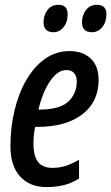

<svg xmlns="http://www.w3.org/2000/svg" viewBox="-20 -760 458 790"><path d="M171.9 9.8Q102.1 9.8 62.5 -34.2Q22.9 -78.1 22.9 -158.7Q22.9 -235.4 39.8 -305.7Q56.6 -376 88.4 -430.9Q120.1 -485.8 165 -517.8Q210 -549.8 266.1 -549.8Q320.3 -549.8 353 -519.3Q385.7 -488.8 385.7 -431.6Q385.7 -340.3 318.1 -289.1Q250.5 -237.8 131.8 -237.8H124.5Q117.7 -203.6 117.7 -169.9Q117.7 -116.7 137 -93Q156.2 -69.3 194.8 -69.3Q224.1 -69.3 248.5 -76.9Q272.9 -84.5 305.2 -102.5V-25.4Q274.4 -5.9 241.5 2Q208.5 9.8 171.9 9.8ZM138.2 -309.1H141.6Q225.6 -309.1 260.7 -341.8Q295.9 -374.5 295.9 -424.3Q295.9 -446.3 285.2 -459Q274.4 -471.7 252.9 -471.7Q217.3 -471.7 186.5 -427Q155.8 -382.3 138.2 -309.1ZM358.4 -627.4Q317.4 -627.4 317.4 -668.5Q317.4 -696.3 333.5 -718.3Q349.6 -740.2 378.9 -740.2Q418 -740.2 418 -701.2Q418 -668.9 400.6 -648.2Q383.3 -627.4 358.4 -627.4ZM200.2 -627.4Q159.2 -627.4 159.2 -668.5Q159.2 -696.3 175 -718.3Q190.9 -740.2 220.7 -740.2Q258.3 -740.2 258.3 -701.2Q258.3 -668.9 241.5 -648.2Q224.6 -627.4 200.2 -627.4Z"/></svg>

Font: Open Sans Condensed SemiBold
Style: Italic
Weight: 600
Width: 3
Italic angle: -12°
Designer: Monotype Design Team
Foundry: Monotype Imaging Inc.
Version: Version 3.000; ttfautohint (v1.8.4)